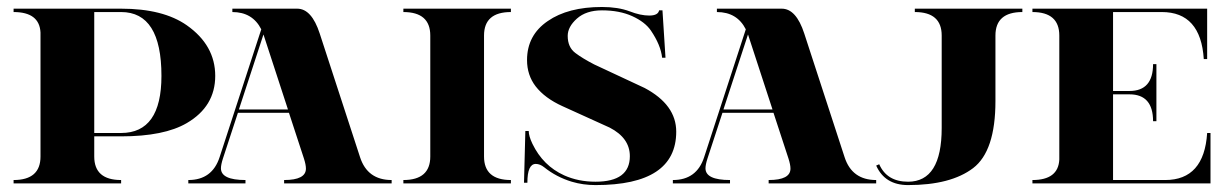

<svg xmlns="http://www.w3.org/2000/svg" viewBox="-20 -533 3567 558"><path d="M19.5 -507.8H332Q454.1 -507.8 522.9 -459.5Q605.5 -401.4 605.5 -312.5Q605.5 -223.6 522.9 -175.3Q457 -136.7 332 -136.7H253.9V-78.1Q253.9 -9.8 332 -9.8V0H19.5V-9.8Q97.7 -9.8 97.7 -78.1V-438.5Q94.7 -498 19.5 -498ZM253.9 -498V-146.5H332Q449.2 -146.5 449.2 -312.5Q449.2 -498 332 -498Z M739.3 -447.8Q713.9 -498 655.3 -498V-507.8H843.8Q885.7 -507.8 909.2 -435.5L1026.4 -76.2Q1047.9 -9.8 1118.2 -9.8V0H805.7V-9.8Q869.1 -9.8 869.1 -43Q869.1 -54.2 863.3 -72.3L819.8 -205.1H671.4L627.9 -72.3Q622.1 -54.2 622.1 -43.9Q622.1 -9.8 693.4 -9.8V0H527.3V-9.8Q596.7 -9.8 618.2 -76.2ZM816.9 -214.8 746.1 -431.6 745.6 -432.6 674.3 -214.8Z M1152.3 -507.8H1464.8V-498Q1386.7 -498 1386.7 -429.7V-78.1Q1386.7 -9.8 1464.8 -9.8V0H1152.3V-9.8Q1230.5 -9.8 1230.5 -78.1V-429.7Q1230.5 -498 1152.3 -498Z M1895.5 -502.9H1905.3L1914.1 -365.2H1904.3Q1900.4 -401.9 1871.6 -444.3Q1854.5 -469.2 1817.4 -486.1Q1780.3 -502.9 1729.5 -502.9Q1683.6 -502.9 1656.7 -479Q1629.9 -455.1 1629.9 -428.7Q1629.9 -395.5 1652.3 -378.9Q1672.9 -363.3 1707 -345.7L1853.5 -277.3Q1945.3 -228.5 1945.3 -150.4Q1945.3 4.9 1710.9 4.9Q1674.3 4.9 1641.6 -4.9Q1596.7 -18.6 1561.5 -46.9Q1549.3 -56.6 1537.1 -56.6Q1512.7 -56.6 1512.7 -2H1502.9L1506.8 -152.3H1516.6Q1516.6 -137.7 1527.3 -115.2Q1558.1 -51.3 1619.6 -23.4Q1660.6 -4.9 1710.9 -4.9Q1810.5 -4.9 1810.5 -79.1Q1810.5 -131.8 1752 -162.1L1614.3 -224.6Q1563.5 -247.6 1536.6 -282.2Q1511.7 -314.9 1511.7 -358.4Q1511.7 -430.7 1571.8 -471.7Q1630.9 -512.7 1729.5 -512.7Q1776.4 -512.7 1810.1 -500Q1841.3 -487.8 1866.9 -487.8Q1892.6 -487.8 1895.5 -502.9Z M2147.5 -447.8Q2122.1 -498 2063.5 -498V-507.8H2252Q2293.9 -507.8 2317.4 -435.5L2434.6 -76.2Q2456.1 -9.8 2526.4 -9.8V0H2213.9V-9.8Q2277.3 -9.8 2277.3 -43Q2277.3 -54.2 2271.5 -72.3L2228 -205.1H2079.6L2036.1 -72.3Q2030.3 -54.2 2030.3 -43.9Q2030.3 -9.8 2101.6 -9.8V0H1935.5V-9.8Q2004.9 -9.8 2026.4 -76.2ZM2225.1 -214.8 2154.3 -431.6 2153.8 -432.6 2082.5 -214.8Z M2619.1 -4.9Q2716.8 -4.9 2716.8 -161.1V-429.7Q2716.8 -498 2638.7 -498V-507.8H2951.2V-498Q2873 -498 2873 -429.7V-239.3Q2873 -93.8 2808.1 -44.4Q2743.2 4.9 2619.1 4.9Q2551.8 4.9 2526.4 -51.8L2535.2 -55.7Q2557.6 -4.9 2619.1 -4.9Z M2980.5 -507.8H3488.3V-361.3H3478.5Q3469.7 -498 3356.4 -498H3214.8V-268.6H3262.7Q3331.1 -268.6 3331.1 -346.7H3340.8V-180.7H3331.1Q3331.1 -258.8 3262.7 -258.8H3214.8V-9.8H3366.2Q3479.5 -9.8 3488.3 -146.5H3498V0H2980.5V-9.8Q3055.7 -9.8 3058.6 -69.3V-429.7Q3058.6 -498 2980.5 -498Z"/></svg>

Font: spinweradC
Style: Bold
Weight: 700
Width: 7
Version: Version 0.3